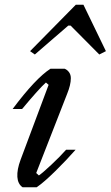

<svg xmlns="http://www.w3.org/2000/svg" viewBox="-20 -790 467 810"><path d="M127 -560.1 106.9 -574.2 299.8 -770H332L426.8 -574.2L398.9 -560.1L277.8 -682.1H268.1ZM132.8 -60.1 144 -49.8Q158.7 -59.6 196.3 -94.7Q233.9 -129.9 258.8 -158.2H298.8Q261.7 -115.7 213.6 -68.4Q165.5 -21 134.8 0H75.2Q55.2 -13.7 53.2 -43.9Q51.3 -74.2 66.9 -116.2L185.1 -432.1L173.8 -441.9Q146 -417.5 73.2 -330.1H33.2Q130.4 -460 192.9 -500H252.9Q263.7 -495.6 271.2 -485.4Q278.8 -475.1 278.8 -460Q278.8 -432.1 263.2 -394Z"/></svg>

Font: Happy Times at the IKOB New Game Plus Edition
Style: Italic
Weight: 400
Italic angle: -16°
Designer: Lucas Le Bihan
Foundry: Lucas Le Bihan
Version: Version 1.000;PS 1.0;hotconv 1.0.88;makeotf.lib2.5.647800